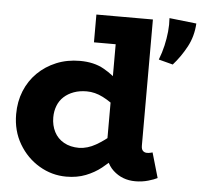

<svg xmlns="http://www.w3.org/2000/svg" viewBox="-51 -751 861 819"><g transform="rotate(5 379.0 -342.0)"><path d="M262 14Q200 14 146 -18Q92 -50 59 -106Q26 -162 26 -233Q26 -287 44.5 -332.5Q63 -378 97 -411.5Q131 -445 177 -464Q223 -483 278 -483Q338 -483 380.5 -459Q423 -435 453 -402.5Q483 -370 503 -342V-238Q482 -267 452 -294Q422 -321 387.5 -338.5Q353 -356 318 -356Q287 -356 262.5 -347Q238 -338 220.5 -322Q203 -306 194 -283Q185 -260 185 -233Q185 -199 199 -171.5Q213 -144 240.5 -128.5Q268 -113 306 -113Q342 -114 377 -134Q412 -154 445 -183Q478 -212 506 -239V-130Q487 -110 463.5 -85.5Q440 -61 411 -38Q382 -15 345 -0.5Q308 14 262 14ZM557 8Q501 8 462 -28Q423 -64 423 -132V-686H572V-146Q572 -130 579 -123.5Q586 -117 596 -117Q604 -117 610 -118.5Q616 -120 620 -121L651 -14Q638 -7 612 0.5Q586 8 557 8ZM330 -567V-686H556V-567ZM642 -698 758 -685Q755 -630 730.5 -584.5Q706 -539 673 -502L612 -518Q624 -549 631 -579.5Q638 -610 641 -640Q644 -670 642 -698Z"/></g></svg>

Font: BioRhyme ExtraBold
Style: Regular
Weight: 800
Designer: Aoife Mooney
Foundry: Aoife Mooney Type
Version: Version 1.600;gftools[0.9.33]